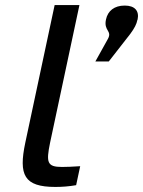

<svg xmlns="http://www.w3.org/2000/svg" viewBox="-20 -730 565 759"><path d="M225 -70C166 -70 162 -88 178 -166L294 -710H196L80 -166C53 -38 75 9 199 9C225 9 253 7 281 2L297 -73C271 -71 239 -70 225 -70ZM357 -487H410L495 -596C512 -619 520 -635 523 -651L524 -653C531 -687 513 -708 473 -708C432 -708 406 -687 399 -653C389 -608 424 -609 407 -577Z"/></svg>

Font: LT Wave
Style: Italic
Weight: 400
Designer: Daniel Lyons
Version: Version 2.5 (Glyphs App)